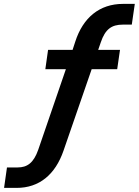

<svg xmlns="http://www.w3.org/2000/svg" viewBox="-36 -749 696 963"><path d="M47.4 193.4C160.6 193.4 241.2 127 282.7 6.3L423.8 -401.9H551.8L565.9 -499H456.5L469.7 -537.1C491.7 -602.5 523.9 -625.5 579.6 -625.5H625L640.1 -729.5H581.1C462.9 -729.5 380.4 -660.2 341.8 -541L328.1 -499H205.1L191.4 -401.9H294.4L155.8 2C132.8 67.9 100.6 90.8 52.7 90.8H-1L-15.6 193.4Z"/></svg>

Font: Winston SemiBold
Style: Italic
Weight: 600
Italic angle: -8.13011°
Designer: Vernon Adams, Kim Jin-seong, David Berlow, Cristiano Sobral
Foundry: The Winston Project Authors
Version: Version 3.004